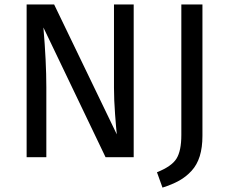

<svg xmlns="http://www.w3.org/2000/svg" viewBox="-20 -709 1028 866"><path d="M583 -689V0H456.1L175.8 -585Q189 -430.7 189 -315.9V0H100.1V-689H224.1L506.8 -103Q503.9 -128.9 499 -194.1Q494.1 -259.3 494.1 -313V-689ZM893.1 -689V-96.2Q893.1 -43.5 880.9 -4.4Q868.7 34.7 844 61.5Q819.3 88.4 788.3 105.7Q757.3 123 712.9 137.2L688 67.9Q754.4 41.5 776.1 6.3Q797.9 -28.8 797.9 -100.1V-689Z"/></svg>

Font: FiraGO
Style: Regular
Weight: 400
Designer: bBox Type
Foundry: bBox Type GmbH
Version: Version 1.001;PS 001.001;hotconv 1.0.88;makeotf.lib2.5.64775